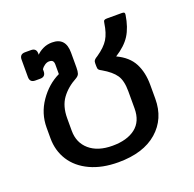

<svg xmlns="http://www.w3.org/2000/svg" viewBox="-104 -646 772 766"><g transform="rotate(-20 282.5 -262.5)"><path d="M51 -168V-213Q51 -273 85.5 -323Q120 -373 170 -397V-437Q170 -448 165.5 -453Q161 -458 150 -458Q141 -458 131.5 -451.5Q122 -445 117 -437V-429Q117 -405 94 -405H73Q50 -405 50 -428V-502Q50 -525 73 -525H98Q121 -525 121 -502V-497Q131 -508 148.5 -516.5Q166 -525 187 -525Q245 -525 245 -461V-398Q245 -381 242 -372.5Q239 -364 229 -358Q188 -336 164.5 -303.5Q141 -271 141 -220V-167Q141 -116 176.5 -85.5Q212 -55 274 -55Q336 -55 371.5 -82.5Q407 -110 407 -165V-238Q407 -283 391 -306.5Q375 -330 337 -352Q327 -357 324 -361Q321 -365 321 -376V-388Q321 -396 324 -400Q327 -404 332 -407.5Q337 -411 339 -412Q374 -436 389 -460.5Q404 -485 410 -526Q411 -535 414.5 -537.5Q418 -540 426 -540H490Q497 -540 499.5 -537.5Q502 -535 501 -528Q493 -477 472.5 -444.5Q452 -412 409 -385Q458 -362 478 -323.5Q498 -285 498 -232V-173Q498 -88 439 -36.5Q380 15 274 15Q205 15 154.5 -8.5Q104 -32 77.5 -73.5Q51 -115 51 -168Z"/></g></svg>

Font: Mitr Light
Style: Regular
Weight: 300
Designer: Thanarat Vachiruckul
Foundry: Cadson Demak
Version: Version 1.003